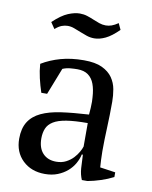

<svg xmlns="http://www.w3.org/2000/svg" viewBox="-82 -774 669 847"><g transform="rotate(10 252.5 -350.0)"><path d="M217 -50Q242 -50 261 -60Q280 -70 293 -84Q306 -98 314 -112.5Q322 -127 325 -137V-242Q267 -242 230 -236Q193 -230 172 -217Q151 -204 143 -184.5Q135 -165 135 -140Q135 -97 157 -73.5Q179 -50 217 -50ZM410 -131Q410 -109 411 -93Q412 -77 413 -59L482 -49V-28Q457 -15 426.5 -5Q396 5 368 10H343Q333 -13 331 -40.5Q329 -68 328 -101H323Q319 -81 307.5 -60.5Q296 -40 277.5 -24Q259 -8 234 2Q209 12 177 12Q116 12 77.5 -25Q39 -62 39 -122Q39 -168 57.5 -197.5Q76 -227 112 -244Q148 -261 201 -268.5Q254 -276 324 -280Q327 -311 327 -338Q326 -348 326 -358Q324 -392 315 -416.5Q306 -441 287.5 -454.5Q269 -468 239 -468Q225 -468 207.5 -466.5Q190 -465 173 -458L126 -338H100Q90 -368 82.5 -400Q75 -432 73 -463Q111 -486 157.5 -499Q204 -512 261 -512Q312 -512 342.5 -497.5Q373 -483 389 -460Q405 -437 410 -409Q415 -381 415 -353Q415 -293 412.5 -237.5Q410 -182 410 -131ZM396 -672Q364 -640 337.5 -627.5Q311 -615 288 -615Q270 -615 254 -620.5Q238 -626 223 -632Q208 -638 193.5 -643.5Q179 -649 164 -649Q151 -649 137.5 -644Q124 -639 108 -625L89 -653Q126 -688 155 -700Q184 -712 207 -712Q225 -712 240.5 -707Q256 -702 270 -696Q284 -690 298.5 -685Q313 -680 328 -680Q341 -680 354 -684.5Q367 -689 383 -700Z"/></g></svg>

Font: PTSerif
Style: Regular
Weight: 400
Designer: A.Korolkova, O.Umpeleva, V.Yefimov
Foundry: ParaType Ltd
Version: Version 1.000W OFL; ttfautohint (v1.2) -l 8 -r 50 -G 200 -x 